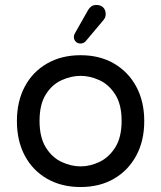

<svg xmlns="http://www.w3.org/2000/svg" viewBox="-20 -742 648 772"><path d="M304 10Q227 10 169 -23.5Q111 -57 79.5 -116.5Q48 -176 48 -255Q48 -334 79.5 -393.5Q111 -453 169 -486.5Q227 -520 304 -520Q381 -520 438.5 -486.5Q496 -453 528 -393.5Q560 -334 560 -255Q560 -176 528 -116.5Q496 -57 438.5 -23.5Q381 10 304 10ZM304 -73Q342 -73 380 -91Q418 -109 443.5 -149.5Q469 -190 469 -256Q469 -322 443.5 -362Q418 -402 380 -419.5Q342 -437 304 -437Q266 -437 227.5 -419.5Q189 -402 164 -362Q139 -322 139 -256Q139 -190 164 -149.5Q189 -109 227.5 -91Q266 -73 304 -73ZM304 -567Q292 -567 284.5 -574.5Q277 -582 277 -594Q277 -600 280 -605.5Q283 -611 284 -613L335 -703Q340 -711 347.5 -716.5Q355 -722 368 -722Q385 -722 395 -712Q405 -702 405 -685Q405 -671 395 -660L326 -578Q317 -567 304 -567Z"/></svg>

Font: Varela Round
Style: Regular
Weight: 400
Designer: Joe Prince, Avraham Cornfeld
Foundry: Joe Prince, Avraham Cornfeld
Version: Version 3.010; ttfautohint (v1.8.4.7-5d5b)